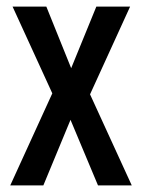

<svg xmlns="http://www.w3.org/2000/svg" viewBox="-20 -560 428 580"><path d="M138 -278 18 -540H120L195 -354L271 -540H373L252 -275L378 0H276L193 -198L111 0H11Z"/></svg>

Font: Noto Sans Gurmukhi ExtraCondensed Medium
Style: Regular
Weight: 500
Width: 2
Designer: Jelle Bosma - Monotype Design Team
Foundry: Monotype Imaging Inc.
Version: Version 2.004; ttfautohint (v1.8.4.7-5d5b)